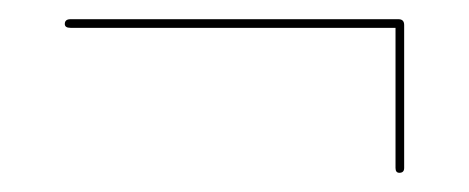

<svg xmlns="http://www.w3.org/2000/svg" viewBox="-20 -443 489 200"><path d="M47.5 -418Q47.5 -423 53.5 -423H395Q401 -423 401 -417V-268Q401 -263 396 -263Q392 -263 392 -268V-414H53.5Q47.5 -414 47.5 -418Z"/></svg>

Font: Fraunces 144pt S000 Black
Style: Regular
Weight: 900
Version: Version 1.000; ttfautohint (v1.8.3)